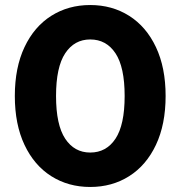

<svg xmlns="http://www.w3.org/2000/svg" viewBox="-20 -732 719 764"><path d="M39 -350Q39 -463 77.5 -544.5Q116 -626 184 -669Q252 -712 339 -712Q426 -712 494 -669Q562 -626 600.5 -544.5Q639 -463 639 -350Q639 -237 600.5 -155.5Q562 -74 494 -31Q426 12 339 12Q252 12 184 -31Q116 -74 77.5 -155.5Q39 -237 39 -350ZM476 -350Q476 -465 439.5 -520Q403 -575 339 -575Q276 -575 239.5 -520Q203 -465 203 -350Q203 -235 239.5 -180Q276 -125 339 -125Q403 -125 439.5 -180Q476 -235 476 -350Z"/></svg>

Font: APTA Sans Regular
Style: Bold Italic
Weight: 700
Version: Version 7.200